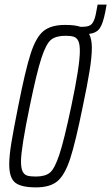

<svg xmlns="http://www.w3.org/2000/svg" viewBox="-20 -804 482 832"><path d="M442 -784 436 -751Q426 -701 412 -681Q398 -661 366 -657Q378 -635 378 -597Q378 -558 368.5 -498.5Q359 -439 339 -344Q307 -186 284 -116Q261 -46 229 -19Q197 8 136 8Q72 8 46 -12.5Q20 -33 20 -91Q20 -129 29.5 -186.5Q39 -244 59 -344Q90 -501 113 -572Q136 -643 168.5 -669.5Q201 -696 262 -696Q305 -696 328 -688H340Q367 -688 378 -700.5Q389 -713 395 -742L403 -784ZM326 -583Q326 -612 319.5 -626Q313 -640 300.5 -644.5Q288 -649 264 -649Q223 -649 201.5 -632Q180 -615 159.5 -552.5Q139 -490 109 -344Q71 -161 71 -104Q71 -75 78 -61Q85 -47 98 -43Q111 -39 135 -39Q176 -39 196.5 -56Q217 -73 237.5 -135Q258 -197 289 -344Q326 -519 326 -583Z"/></svg>

Font: Saira Ultra Condensed Light
Style: Italic
Weight: 300
Width: 1
Italic angle: -12°
Designer: Hector Gatti with collaboration of the Omnibus-Type team
Foundry: Omnibus-Type
Version: Version 1.001; ttfautohint (v1.8)